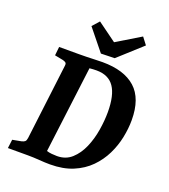

<svg xmlns="http://www.w3.org/2000/svg" viewBox="-140 -870 861 976"><g transform="rotate(20 290.0 -381.5)"><path d="M243 5Q217 5 184.5 2.5Q152 0 123 0H14L20 -47L68 -56Q80 -59 85.5 -64Q91 -69 93 -83L143 -491Q145 -504 140 -508.5Q135 -513 124 -516L78 -525L83 -572H189Q206 -572 230 -572.5Q254 -573 277.5 -574Q301 -575 317 -575Q434 -575 495.5 -520Q557 -465 557 -348Q557 -303 547 -254Q537 -205 514.5 -159Q492 -113 455.5 -76Q419 -39 366.5 -17Q314 5 243 5ZM262 -47Q309 -47 341 -76Q373 -105 392.5 -150Q412 -195 420.5 -247Q429 -299 429 -345Q429 -436 398.5 -480.5Q368 -525 303 -525Q295 -525 284.5 -524.5Q274 -524 265 -523L206 -54Q218 -50 233 -48.5Q248 -47 262 -47ZM495 -730 368 -615 294 -613 201 -728 234 -765 337 -690 466 -768Z"/></g></svg>

Font: Yrsa SemiBold
Style: Italic
Weight: 600
Italic angle: -7.10001°
Version: Version 2.004